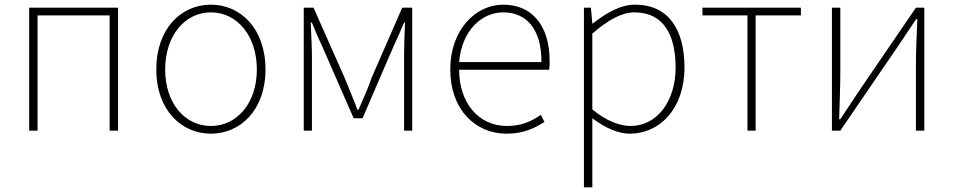

<svg xmlns="http://www.w3.org/2000/svg" viewBox="-20 -560 4087 823"><path d="M105 0H141V-494H450V0H486V-527H105Z M884 13C1010 13 1118 -88 1118 -262C1118 -439 1010 -540 884 -540C758 -540 650 -439 650 -262C650 -88 758 13 884 13ZM884 -20C772 -20 688 -118 688 -262C688 -407 772 -507 884 -507C996 -507 1081 -407 1081 -262C1081 -118 996 -20 884 -20Z M1282 0H1317V-318C1317 -357 1314 -412 1312 -463H1317C1332 -425 1347 -392 1363 -357L1496 -53H1534L1665 -357C1681 -392 1696 -425 1712 -463H1716C1714 -412 1712 -357 1712 -318V0H1747V-527H1704L1573 -227C1558 -182 1537 -136 1517 -90H1512C1495 -136 1475 -182 1457 -227L1324 -527H1282Z M2151 13C2229 13 2274 -13 2314 -37L2298 -68C2258 -39 2213 -20 2153 -20C2029 -20 1948 -122 1948 -261H2334C2336 -275 2336 -286 2336 -297C2336 -453 2259 -540 2137 -540C2020 -540 1910 -434 1910 -262C1910 -90 2018 13 2151 13ZM1948 -294C1959 -427 2043 -507 2137 -507C2236 -507 2301 -437 2301 -294Z M2483 243H2519V46V-53C2575 -11 2630 13 2680 13C2806 13 2914 -92 2914 -271C2914 -434 2845 -540 2702 -540C2636 -540 2573 -500 2521 -459H2519L2513 -527H2483ZM2683 -20C2641 -20 2581 -39 2519 -91V-416C2586 -474 2645 -507 2699 -507C2828 -507 2876 -405 2876 -271C2876 -124 2795 -20 2683 -20Z M3184 0H3219V-494H3413V-527H2991V-494H3184Z M3546 0H3582L3830 -363C3852 -396 3885 -445 3907 -478H3912C3909 -407 3906 -336 3906 -277V0H3942V-527H3906L3658 -164C3636 -131 3604 -82 3582 -49H3577C3579 -120 3582 -191 3582 -249V-527H3546Z"/></svg>

Font: Noto Sans CJK HK Thin
Style: Regular
Weight: 100
Designer: Ryoko NISHIZUKA 西塚涼子 (kana, bopomofo & ideographs); Paul D. Hunt (Latin, Greek & Cyrillic); Sandoll Communications 산돌커뮤니
Foundry: Adobe
Version: Version 2.004;hotconv 1.0.118;makeotfexe 2.5.65603